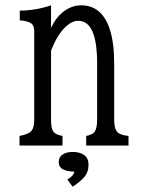

<svg xmlns="http://www.w3.org/2000/svg" viewBox="-20 -580 540 720"><path d="M214.4 -34.2H53.2V-70.3Q86.9 -76.2 98.1 -89.4Q108.4 -102.1 108.4 -130.4V-460.9Q108.4 -483.9 97.2 -492.2Q85 -501 54.2 -503.9V-540Q116.2 -541 171.4 -560.1V-475.1Q187.5 -511.2 213.9 -533.2Q246.6 -560.1 284.7 -560.1Q363.3 -560.1 392.6 -467.3Q408.2 -417.5 408.2 -339.8V-130.4Q408.2 -97.7 419.9 -85Q431.6 -72.8 461.9 -70.3V-34.2H303.2V-70.3Q326.7 -74.7 335 -85.9Q344.2 -99.6 344.2 -130.4V-342.8Q344.2 -502 273.4 -502Q248.5 -502 222.7 -476.1Q193.4 -446.8 171.4 -390.1V-130.4Q171.4 -97.7 181.2 -85Q189.5 -74.7 214.4 -70.3ZM252.4 120.1 232.4 93.3Q257.3 78.6 258.8 63.5Q232.9 63.5 216.6 55.2Q200.2 46.9 200.2 27.3Q200.2 8.8 215.1 -0.7Q230 -10.3 253.4 -10.3Q278.8 -10.3 295.4 1.5Q312 13.2 312 37.6Q312 65.4 295.7 84.2Q279.3 103 252.4 120.1Z"/></svg>

Font: BIZ UDMincho
Style: Regular
Weight: 400
Monospace: yes
Designer: TypeBank Co., Ltd.
Foundry: Morisawa Inc.
Version: Version 1.06